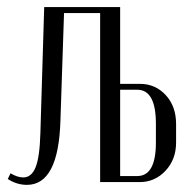

<svg xmlns="http://www.w3.org/2000/svg" viewBox="-20 -515 554 543"><path d="M319.8 -277.8H376Q419.4 -277.8 448.7 -246.1Q478 -214.4 478 -164.1V-111.8Q478 -64 448 -32Q418 0 375 0H263.2V-478H161.1L150.9 -173.8Q145.5 7.8 56.2 7.8Q27.3 7.8 2 -8.8L9.8 -24.9Q29.3 -13.2 45.9 -13.2Q68.8 -13.2 80.6 -41.7Q92.3 -70.3 94.2 -138.2L105 -495.1H319.8ZM420.9 -111.8V-165Q420.9 -261.2 368.2 -261.2H319.8V-17.1H368.2Q420.9 -17.1 420.9 -111.8Z"/></svg>

Font: Moniqa Narrow Heading
Style: Regular
Weight: 400
Width: 4
Designer: Rajesh Rajput
Foundry: Rajesh Rajput
Version: Version 1.000